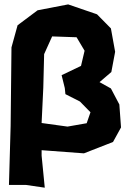

<svg xmlns="http://www.w3.org/2000/svg" viewBox="-20 -703 584 890"><path d="M293 -116.2 172.9 -132.8 180.7 -296.9 184.6 -452.1 221.7 -534.2 335 -530.3 372.1 -467.8 355.5 -397.5 265.6 -354.5 280.3 -294.9 283.2 -266.6 350.6 -232.4 399.4 -182.6 381.8 -131.8ZM187.5 167 172.9 18.6V-6.8L369.1 7.8L503.9 -44.9L541 -112.3L533.2 -218.8L494.1 -293L441.4 -322.3L496.1 -369.1L513.7 -462.9L494.1 -571.3L429.7 -636.7L295.9 -682.6L154.3 -655.3L61.5 -585.9L33.2 -483.4L29.3 -119.1L21.5 154.3H100.6Z"/></svg>

Font: MaokenAssortedSans-TC
Style: Regular
Weight: 500
Version: Version 0.83